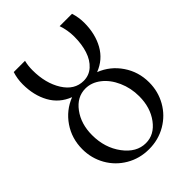

<svg xmlns="http://www.w3.org/2000/svg" viewBox="-225 -890 1001 1001"><g transform="rotate(-45 276.0 -389.0)"><path d="M29.3 -244.1Q29.3 -322.3 71.5 -384.3Q113.8 -446.3 183.6 -473.6Q116.2 -499.5 82.5 -560.5Q48.8 -621.6 48.8 -703.1Q48.8 -743.2 61 -781.2H144Q136.7 -752 136.7 -718.8Q136.7 -622.6 178.2 -556.6Q219.7 -490.7 286.6 -490.7Q327.1 -490.7 356.7 -517.3Q386.2 -543.9 400.6 -588.1Q415 -632.3 415 -688.5Q415 -735.8 399.4 -781.2H490.7Q502.9 -742.2 502.9 -703.1Q502.9 -621.6 469 -560.5Q435.1 -499.5 368.2 -473.6Q438 -446.3 480.2 -384Q522.5 -321.8 522.5 -244.1Q522.5 -176.8 490.5 -120.4Q458.5 -64 401.9 -30.8Q345.2 2.4 275.9 2.4Q206.5 2.4 149.9 -30.8Q93.3 -64 61.3 -120.4Q29.3 -176.8 29.3 -244.1ZM264.6 -456.5Q202.1 -456.5 159.7 -399.4Q117.2 -342.3 117.2 -259.8Q117.2 -166.5 167.5 -99.1Q217.8 -31.7 286.6 -31.7Q349.1 -31.7 391.8 -89.1Q434.6 -146.5 434.6 -229.5Q434.6 -290 411.1 -342.8Q387.7 -395.5 348.4 -426Q309.1 -456.5 264.6 -456.5Z"/></g></svg>

Font: Flanker
Style: Regular
Weight: 400
Designer: Flanker
Foundry: Flanker
Version: Version 2.027